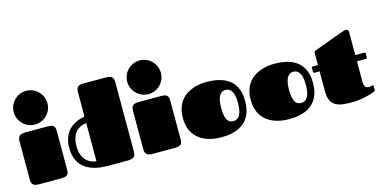

<svg xmlns="http://www.w3.org/2000/svg" viewBox="-82 -1321 3564 1788"><g transform="rotate(-15 1700.5 -427.5)"><path d="M45 -68C45 -23 58 0 120 0H334C395 0 405 -22 405 -67V-432C405 -479 395 -500 334 -500H120C58 -500 45 -477 45 -432ZM63 -709C63 -620 136 -547 226 -547C315 -547 388 -620 388 -709C388 -799 315 -872 226 -872C136 -872 63 -799 63 -709Z M1049 -732C1049 -777 1036 -800 974 -800H760C700 -800 689 -777 689 -731V-500C575 -479 476 -413 476 -253C476 -60 618 -4 761 0H974C1036 0 1049 -23 1049 -68ZM545 -252C545 -350 588 -426 689 -437V-69C588 -81 545 -156 545 -252Z M1139 -68C1139 -23 1152 0 1214 0H1428C1489 0 1499 -22 1499 -67V-432C1499 -479 1489 -500 1428 -500H1214C1152 -500 1139 -477 1139 -432ZM1157 -709C1157 -620 1230 -547 1320 -547C1409 -547 1482 -620 1482 -709C1482 -799 1409 -872 1320 -872C1230 -872 1157 -799 1157 -709Z M1871 17C2008 17 2172 -27 2172 -254C2172 -474 2006 -517 1871 -517C1724 -517 1570 -450 1570 -250C1570 -48 1724 17 1871 17ZM2021 -100C1978 -100 1939 -118 1939 -250C1939 -382 1990 -400 2021 -400C2061 -400 2103 -371 2103 -254C2103 -130 2062 -100 2021 -100Z M2525 17C2662 17 2826 -27 2826 -254C2826 -474 2660 -517 2525 -517C2378 -517 2224 -450 2224 -250C2224 -48 2378 17 2525 17ZM2675 -100C2632 -100 2593 -118 2593 -250C2593 -382 2644 -400 2675 -400C2715 -400 2757 -371 2757 -254C2757 -130 2716 -100 2675 -100Z M2913 -340V-147C2913 3 3006 17 3130 17C3216 17 3304 -5 3353 -26C3357 -27 3364 -31 3364 -43V-81C3364 -84 3362 -87 3359 -87C3352 -87 3334 -80 3320 -80C3288 -80 3273 -97 3273 -143V-340H3361C3367 -340 3371 -343 3371 -351V-390C3371 -396 3368 -400 3361 -400H3273V-624C3273 -644 3258 -650 3249 -650C3237 -650 3221 -645 3197 -636L2927 -537C2914 -532 2913 -521 2913 -511V-400H2862C2855 -400 2852 -396 2852 -390V-351C2852 -343 2856 -340 2862 -340Z"/></g></svg>

Font: Fascinate
Style: Regular
Weight: 900
Designer: Astigmatic (AOETI)
Foundry: Astigmatic (AOETI)
Version: Version 1.000